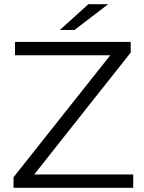

<svg xmlns="http://www.w3.org/2000/svg" viewBox="-20 -901 691 921"><path d="M45 0V-51L509 -636H52V-700H607V-649L144 -64H619V0ZM267 -757 404 -881H499L337 -757Z"/></svg>

Font: Belfius21
Style: Regular
Weight: 400
Designer: Montserrat's base design by Julieta Ulanovsky, modified by Coast SPRL for Belfius Bank NV.
Foundry: Montserrat's base design by Julieta Ulanovsky, modified by Coast SPRL for Belfius Bank NV.
Version: Version 2.000;FEAKit 1.0